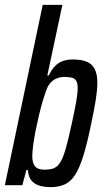

<svg xmlns="http://www.w3.org/2000/svg" viewBox="-21 -763 427 791"><path d="M187 8Q165 8 144 2.5Q123 -3 109.5 -18Q96 -33 94 -63H88L71 0H-1L155 -743H236L174 -452H180Q191 -475 204.5 -489.5Q218 -504 236.5 -511Q255 -518 279 -518Q314 -518 336 -509Q358 -500 369 -479Q380 -458 380 -422Q380 -393 373.5 -351.5Q367 -310 355 -255Q339 -175 323 -123.5Q307 -72 289 -43.5Q271 -15 246 -3.5Q221 8 187 8ZM162 -64Q186 -64 201 -70Q216 -76 227.5 -94.5Q239 -113 250 -151.5Q261 -190 275 -255Q287 -310 293 -344.5Q299 -379 299 -400Q299 -420 293 -430Q287 -440 275 -443Q263 -446 244 -446Q227 -446 212.5 -440Q198 -434 187 -422Q176 -410 169 -389Q163 -373 155 -346.5Q147 -320 139.5 -288Q132 -256 125.5 -223.5Q119 -191 115.5 -163.5Q112 -136 112 -119Q112 -91 123.5 -77.5Q135 -64 162 -64Z"/></svg>

Font: Saira ExtraCondensed Medium
Style: Italic
Weight: 500
Width: 2
Italic angle: -12°
Designer: Hector Gatti with collaboration of the Omnibus-Type team
Foundry: Omnibus-Type
Version: Version 1.101